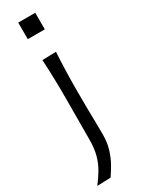

<svg xmlns="http://www.w3.org/2000/svg" viewBox="-249 -781 759 1013"><g transform="rotate(-30 131.0 -274.5)"><path d="M78.8 -751.8H182.5V-650.8H78.8ZM9.3 203.1Q35.2 169.4 54.7 136.2Q74.2 103 85 63Q95.7 22.9 95.7 -30.3L96.7 -280.8Q96.7 -348.6 95.2 -403.8Q93.8 -459 90.3 -516.6L174.3 -519Q170.9 -460.9 169.2 -405Q167.5 -349.1 167.5 -280.8Q167.5 -216.3 168.2 -170.2Q168.9 -124 169.7 -88.4Q170.4 -52.7 170.4 -19Q170.4 31.7 157.5 72.8Q144.5 113.8 126.2 145.5Q107.9 177.2 91.8 200.2Z"/></g></svg>

Font: Pinar-DS3-FD Regular
Style: Regular
Weight: 400
Designer: Amin Abedi
Version: Version 3.000